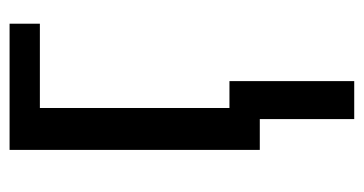

<svg xmlns="http://www.w3.org/2000/svg" viewBox="-201 -367 767 405"><g transform="rotate(-90 182.5 -164.5)"><path d="M68.8 -527.8H335V-463.9H157.2V-64H213.9V199.2H133.8V0H68.8Z"/></g></svg>

Font: Libra Sans Modern
Style: Regular
Weight: 400
Foundry: Stefan Peev, Context Ltd
Version: Version 1.000